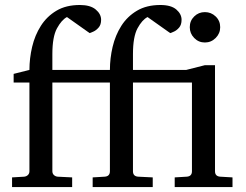

<svg xmlns="http://www.w3.org/2000/svg" viewBox="-20 -757 996 777"><path d="M871.1 -647Q871.1 -621.6 852.8 -603.3Q834.5 -585 809.1 -585Q783.7 -585 765.9 -603.3Q748 -621.6 748 -647Q748 -672.9 765.9 -690.4Q783.7 -708 809.1 -708Q834.5 -708 852.8 -690.4Q871.1 -672.9 871.1 -647ZM920.9 0H687V-39.1L735.8 -42Q756.8 -43.5 756.8 -64V-422.9H518.1V-64Q518.1 -43.5 539.1 -42L598.1 -39.1V0H355V-39.1L403.8 -42Q424.8 -43.5 424.8 -64V-422.9H191.9V-64Q191.9 -54.7 198 -48.8Q204.1 -43 212.9 -42L272 -39.1V0H28.8V-39.1L78.1 -42Q86.9 -43 93 -48.8Q99.1 -54.7 99.1 -64V-422.9H35.2V-458L99.1 -474.1Q99.1 -521 110.1 -567.6Q121.1 -614.3 145.3 -652.3Q169.4 -690.4 208.3 -713.6Q247.1 -736.8 303.2 -736.8Q345.7 -736.8 367.4 -718.5Q389.2 -700.2 389.2 -676.8Q389.2 -656.7 378.9 -645.3Q368.7 -633.8 357.4 -628.9Q346.2 -624 342.8 -623L251 -688Q229.5 -676.8 210.7 -642.6Q191.9 -608.4 191.9 -538.1V-474.1H424.8Q424.8 -521 435.8 -567.6Q446.8 -614.3 470.9 -652.3Q495.1 -690.4 534.2 -713.6Q573.2 -736.8 628.9 -736.8Q672.4 -736.8 693.6 -718.5Q714.8 -700.2 714.8 -676.8Q714.8 -656.7 704.8 -645.3Q694.8 -633.8 683.6 -628.9Q672.4 -624 668.9 -623L577.1 -688Q555.2 -676.8 536.6 -642.6Q518.1 -608.4 518.1 -538.1V-474.1H733.9L809.1 -493.2H850.1V-64Q850.1 -43.5 871.1 -42L920.9 -39.1Z"/></svg>

Font: Charis
Style: Regular
Weight: 400
Designer: Walt Agee, Miriam Martin, Annie Olsen, Victor Gaultney, Lorna Priest, Alan Ward, Bob Hallissy, Martin Hosken, Sharon Cor
Foundry: SIL Global
Version: Version 7.000